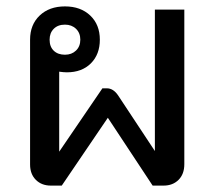

<svg xmlns="http://www.w3.org/2000/svg" viewBox="-20 -580 670 600"><path d="M556 -550V-67Q556 -36 538 -18Q520 0 491 0H457L317 -212L173 0H139Q110 0 92 -18Q74 -36 74 -66V-456Q74 -503 104 -531.5Q134 -560 183 -560Q232 -560 262 -531.5Q292 -503 292 -456Q292 -410 264 -382Q236 -354 189 -354Q179 -354 165 -356V-106L300 -304H314Q334 -304 349 -282L464 -108V-550ZM135 -456Q135 -434 148 -421.5Q161 -409 183 -409Q204 -409 217.5 -422Q231 -435 231 -456Q231 -477 217.5 -490Q204 -503 183 -503Q161 -503 148 -490Q135 -477 135 -456Z"/></svg>

Font: Bai Jamjuree Medium
Style: Regular
Weight: 500
Version: Version 1.000; ttfautohint (v1.6)